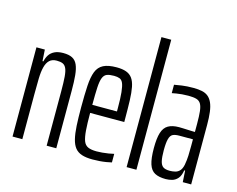

<svg xmlns="http://www.w3.org/2000/svg" viewBox="-103 -898 1311 1060"><g transform="rotate(15 552.5 -367.5)"><path d="M44 0V-510H92L96 -445H101Q106 -467 116.5 -483Q127 -499 146.5 -508.5Q166 -518 196 -518Q228 -518 247.5 -508Q267 -498 277 -475.5Q287 -453 290.5 -417Q294 -381 294 -328V0H239V-310Q239 -362 236.5 -393.5Q234 -425 226.5 -441Q219 -457 206 -462.5Q193 -468 172 -468Q146 -468 131 -454Q116 -440 109 -413Q102 -386 101 -346.5Q100 -307 100 -258V0Z M503 8Q466 8 441.5 0Q417 -8 402.5 -26Q388 -44 380.5 -74.5Q373 -105 370.5 -149Q368 -193 368 -254Q368 -327 371 -377.5Q374 -428 386 -459Q398 -490 425.5 -504Q453 -518 501 -518Q534 -518 556 -510Q578 -502 591 -484Q604 -466 610 -435.5Q616 -405 617.5 -360.5Q619 -316 619 -255V-237H424Q424 -176 427 -137.5Q430 -99 438 -78Q446 -57 464 -49Q482 -41 513 -41Q527 -41 545 -42.5Q563 -44 581 -47Q599 -50 611 -53V-4Q599 -1 581 2Q563 5 542.5 6.5Q522 8 503 8ZM565 -263V-300Q565 -358 561.5 -392Q558 -426 551 -442.5Q544 -459 531 -464Q518 -469 499 -469Q473 -469 458 -463Q443 -457 435.5 -438Q428 -419 426 -382Q424 -345 424 -283H585Z M696 0V-743H752V0Z M921 8Q882 8 858.5 -4.5Q835 -17 824.5 -49.5Q814 -82 814 -141Q814 -197 824 -229Q834 -261 857.5 -274.5Q881 -288 919 -288Q929 -288 941 -287.5Q953 -287 965.5 -286.5Q978 -286 989.5 -285.5Q1001 -285 1010 -285V-331Q1010 -376 1007 -403Q1004 -430 995.5 -444.5Q987 -459 970 -464Q953 -469 924 -469Q905 -469 887.5 -467.5Q870 -466 855.5 -463.5Q841 -461 831 -459V-507Q846 -510 874 -514Q902 -518 939 -518Q968 -518 989 -513.5Q1010 -509 1024.5 -497Q1039 -485 1048 -464.5Q1057 -444 1061 -413.5Q1065 -383 1065 -340V0H1017L1013 -65H1008Q1003 -33 989 -17.5Q975 -2 957 3Q939 8 921 8ZM931 -42Q946 -42 961 -45.5Q976 -49 987 -60.5Q998 -72 1003 -96Q1008 -124 1009 -149Q1010 -174 1010 -205V-243H932Q909 -243 895.5 -236.5Q882 -230 876 -208Q870 -186 870 -143Q870 -104 875 -82Q880 -60 892.5 -51Q905 -42 931 -42Z"/></g></svg>

Font: Saira UltraCondensed
Style: Regular
Weight: 400
Width: 1
Designer: Hector Gatti with collaboration of the Omnibus-Type team
Foundry: Omnibus-Type
Version: Version 1.101